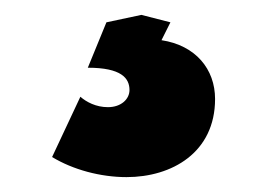

<svg xmlns="http://www.w3.org/2000/svg" viewBox="-20 -30 359 258"><path d="M150 208C211 208 269 175 269 103C269 63 243 31 197 24L209 0L170 -10L123 0L98 61C143 61 154 75 154 91C154 103 143 114 125 114C109 114 96 107 88 100L50 181C78 198 115 208 150 208Z"/></svg>

Font: Fixel Text ExtraBold
Style: Regular
Weight: 800
Width: 4
Designer: AlfaBravo + MacPaw
Foundry: Kyrylo Tkachov, Marchela Mozhyna, Serhii Makarenko, Maria Weinstein, Zakhar Kryvoshyya
Version: Version 1.211